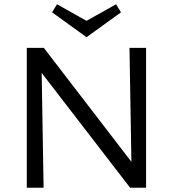

<svg xmlns="http://www.w3.org/2000/svg" viewBox="-20 -883 814 903"><path d="M387 -708 225 -825 248 -863 387 -785 526 -863 549 -825ZM667 -658V0H592L176 -540L185 0H106V-658H186L598 -122L589 -658Z"/></svg>

Font: Ysabeau SC Medium
Style: Regular
Weight: 500
Designer: Christian Thalmann (Catharsis Fonts)
Version: Version 0.003